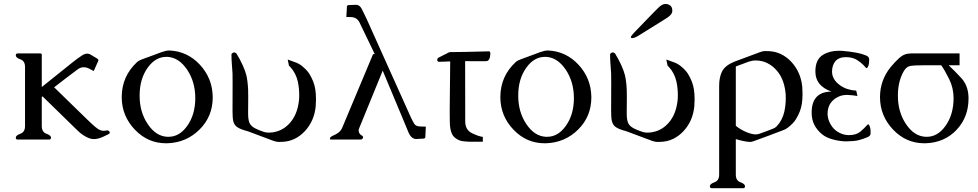

<svg xmlns="http://www.w3.org/2000/svg" viewBox="-20 -716 5016 985"><path d="M194.3 -69.3Q194.3 -38.6 218 -30Q241.7 -21.5 241.7 -9.8Q241.7 0 231.4 0H70.8Q61 0 61 -9.8Q61 -21.5 84.7 -30Q108.4 -38.6 108.4 -69.3V-372.6Q108.4 -403.3 84.7 -411.6Q61 -419.9 61 -432.1Q61 -441.9 70.8 -441.9H186Q194.3 -441.9 194.3 -436V-269.5L352.1 -396Q380.9 -419.4 403.3 -433.1Q416 -440.9 427.7 -440.9Q436 -440.9 443.8 -436.5L479.5 -415Q484.9 -411.1 484.9 -406.7Q484.9 -404.3 483.4 -401.9L460.9 -351.6L437.5 -363.8Q422.9 -371.1 409.7 -371.1Q393.6 -371.1 379.4 -360.8Q314.5 -312.5 257.8 -268.1L423.3 -106.9Q474.1 -57.1 489.7 -50.3Q500.5 -44.9 512.2 -44.9Q517.1 -44.9 522 -45.9Q525.9 -46.9 529.3 -46.9Q538.6 -46.9 542 -40Q543 -37.6 543 -35.2Q543 -30.8 538.1 -28.3L507.8 -13.7Q482.4 -2.4 461.4 -2.4Q447.3 -2.4 435.1 -7.8Q404.3 -20.5 378.9 -45.4L198.2 -221.7L194.3 -218.3Z M849.1 -457Q941.4 -453.1 1005.6 -383.8Q1069.8 -314.5 1071.3 -219.2V-216.3Q1071.3 -119.1 1004.4 -52.2Q936 16.1 837.9 19H831.5Q739.3 19 672.9 -49.8Q604.5 -120.6 604.5 -217.8V-219.2Q605 -324.7 683.1 -397.5Q692.4 -405.8 710.2 -412.1Q728 -418.5 763.2 -431.6Q783.7 -439.5 809.1 -448.7Q833 -457 847.7 -457ZM839.4 -424.3H833.5Q777.8 -424.3 738.3 -369.6Q696.3 -311.5 696.3 -226.6V-224.6Q696.3 -141.1 737.8 -79.6Q779.3 -17.1 838.4 -14.2H844.7Q899.9 -14.2 939.5 -68.8Q981.4 -126.5 981.9 -211.4Q981.9 -296.4 939.9 -358.6Q897.9 -420.9 839.4 -424.3Z M1252.9 -42Q1211.4 -53.2 1196.8 -64Q1182.1 -74.2 1177.2 -92.8Q1172.9 -108.9 1172.9 -144L1173.3 -288.6Q1173.3 -325.2 1172.9 -339.4Q1171.4 -368.7 1169.4 -388.7Q1167.5 -408.7 1167.5 -436.5Q1167.5 -441.9 1176.8 -446.3Q1178.7 -447.3 1181.2 -447.3Q1186 -447.3 1192.9 -441.9Q1231.4 -377.9 1243.7 -330.6Q1251 -298.8 1252.9 -256.3Q1253.4 -240.7 1253.4 -223.6V-206.5Q1252.9 -179.7 1252.9 -146V-133.3Q1252.9 -112.8 1255.4 -101.1Q1258.8 -79.6 1273.9 -67.4Q1287.6 -55.7 1324.7 -42.5Q1337.9 -37.1 1349.6 -36.1Q1355.5 -35.6 1361.3 -35.6Q1379.4 -35.6 1397.9 -41Q1444.8 -53.7 1477.5 -98.1Q1508.8 -141.1 1514.6 -209Q1515.1 -218.8 1515.1 -229Q1515.1 -263.2 1507.8 -297.9Q1497.6 -342.3 1468.3 -373.5Q1466.3 -376 1462.4 -378.9L1456.1 -410.6L1501.5 -394Q1513.2 -389.2 1524.9 -380.9Q1554.2 -357.9 1566.9 -337.4Q1591.8 -296.9 1597.7 -256.8Q1601.1 -232.9 1601.1 -206.5Q1601.1 -189 1599.6 -170.4Q1592.3 -95.2 1543.9 -43Q1494.6 9.3 1427.7 11.7Q1420.9 12.2 1408.2 12.2Q1396 11.2 1383.3 6.8Z M2140.6 -66.9 2164.6 -66.4 2162.1 -13.7Q2162.1 -5.9 2153.3 -4.9L2116.7 -2.9H2114.7Q2089.4 -2.9 2074.2 -40Q2058.6 -78.1 2049.8 -99.1L1943.4 -353.5L1822.8 -58.6Q1819.8 -51.8 1819.8 -45.9Q1819.8 -42 1821.3 -38.1Q1825.2 -26.9 1835.4 -21.5Q1842.8 -17.1 1842.8 -12.2Q1842.8 -10.3 1842.3 -8.8Q1838.4 0 1830.1 0H1678.2Q1672.4 0 1672.4 -3.9Q1672.4 -5.9 1673.8 -8.8Q1676.3 -15.1 1688.7 -20.3Q1701.2 -25.4 1712.9 -33.2Q1728.5 -43.5 1735.8 -61L1886.2 -419.9Q1891.6 -434.6 1893.1 -436.5Q1895 -439 1902.3 -439L1824.2 -601.1Q1811 -627.4 1780.3 -628.4L1756.8 -628.9L1759.8 -681.6V-683.1Q1759.8 -688.5 1768.6 -689.9L1805.2 -691.4H1806.2Q1824.2 -691.4 1835 -671.9Q1845.7 -651.4 1859.9 -621.1L2088.4 -112.8Q2097.7 -92.8 2106 -79.8Q2114.3 -66.9 2140.6 -66.9Z M2366.2 -402.3 2366.7 -92.8Q2366.7 -49.8 2401.1 -33Q2435.5 -16.1 2457 -13.7V11.2H2391.1Q2372.6 10.7 2352.3 8.1Q2332 5.4 2312.5 -10.7Q2288.1 -31.2 2287.6 -92.3Q2287.1 -118.7 2287.1 -142.1Q2287.1 -173.3 2287.6 -199.7L2289.6 -400.9Q2253.4 -399.9 2235.4 -398.9H2232.9Q2223.6 -398.9 2223.1 -408.2V-409.2Q2223.1 -417 2231.9 -421.4Q2241.2 -425.3 2271.5 -441.4Q2277.3 -444.3 2279.8 -445.8Q2285.6 -448.7 2289.6 -448.7L2367.7 -449.7L2488.3 -452.6H2488.8Q2495.6 -452.6 2495.6 -440.4Q2495.6 -434.1 2493.7 -423.8Q2489.7 -401.9 2472.2 -401.9Z M2791.5 -457Q2883.8 -453.1 2948 -383.8Q3012.2 -314.5 3013.7 -219.2V-216.3Q3013.7 -119.1 2946.8 -52.2Q2878.4 16.1 2780.3 19H2773.9Q2681.6 19 2615.2 -49.8Q2546.9 -120.6 2546.9 -217.8V-219.2Q2547.4 -324.7 2625.5 -397.5Q2634.8 -405.8 2652.6 -412.1Q2670.4 -418.5 2705.6 -431.6Q2726.1 -439.5 2751.5 -448.7Q2775.4 -457 2790 -457ZM2781.7 -424.3H2775.9Q2720.2 -424.3 2680.7 -369.6Q2638.7 -311.5 2638.7 -226.6V-224.6Q2638.7 -141.1 2680.2 -79.6Q2721.7 -17.1 2780.8 -14.2H2787.1Q2842.3 -14.2 2881.8 -68.8Q2923.8 -126.5 2924.3 -211.4Q2924.3 -296.4 2882.3 -358.6Q2840.3 -420.9 2781.7 -424.3Z M3195.3 -42Q3153.8 -53.2 3139.2 -64Q3124.5 -74.2 3119.6 -92.8Q3115.2 -108.9 3115.2 -144L3115.7 -288.6Q3115.7 -325.2 3115.2 -339.4Q3113.8 -368.7 3111.8 -388.7Q3109.9 -408.7 3109.9 -436.5Q3109.9 -441.9 3119.1 -446.3Q3121.1 -447.3 3123.5 -447.3Q3128.4 -447.3 3135.3 -441.9Q3173.8 -377.9 3186 -330.6Q3193.4 -298.8 3195.3 -256.3Q3195.8 -240.7 3195.8 -223.6V-206.5Q3195.3 -179.7 3195.3 -146V-133.3Q3195.3 -112.8 3197.8 -101.1Q3201.2 -79.6 3216.3 -67.4Q3230 -55.7 3267.1 -42.5Q3280.3 -37.1 3292 -36.1Q3297.9 -35.6 3303.7 -35.6Q3321.8 -35.6 3340.3 -41Q3387.2 -53.7 3419.9 -98.1Q3451.2 -141.1 3457 -209Q3457.5 -218.8 3457.5 -229Q3457.5 -263.2 3450.2 -297.9Q3439.9 -342.3 3410.6 -373.5Q3408.7 -376 3404.8 -378.9L3398.4 -410.6L3443.8 -394Q3455.6 -389.2 3467.3 -380.9Q3496.6 -357.9 3509.3 -337.4Q3534.2 -296.9 3540 -256.8Q3543.5 -232.9 3543.5 -206.5Q3543.5 -189 3542 -170.4Q3534.7 -95.2 3486.3 -43Q3437 9.3 3370.1 11.7Q3363.3 12.2 3350.6 12.2Q3338.4 11.2 3325.7 6.8ZM3255.9 -533.2Q3235.4 -520.5 3223.1 -520.5Q3221.7 -520.5 3220.7 -521Q3216.3 -521.5 3216.3 -524.4Q3216.3 -531.2 3233.4 -548.8L3290 -607.4Q3301.8 -619.1 3332.3 -651.1Q3362.8 -683.1 3374.5 -689.9Q3384.3 -695.8 3394.5 -695.8Q3402.3 -695.8 3410.6 -692.4Q3429.2 -684.6 3429.2 -661.6Q3429.2 -648.4 3419.2 -638.4Q3409.2 -628.4 3399.4 -622.6Z M3754.9 180.2Q3754.9 210.4 3778.6 219Q3802.2 227.5 3802.2 239.7Q3802.2 249.5 3792.5 249.5H3631.8Q3621.6 249.5 3621.6 239.7Q3621.6 227.5 3645.5 219Q3669.4 210.4 3669.4 180.2V-275.9Q3669.4 -319.8 3684.6 -349.9Q3699.7 -379.9 3747.1 -399.4L3754.9 -402.3L3879.4 -448.7Q3893.6 -454.1 3904.3 -454.1Q3916.5 -454.1 3923.8 -453.6Q3990.2 -451.2 4040 -398.4Q4088.4 -345.7 4095.7 -271Q4097.2 -252.4 4097.2 -234.9Q4097.2 -208.5 4093.8 -184.6Q4087.9 -144 4063 -104Q4050.3 -83 4021 -60.5Q4010.3 -52.2 3997.1 -47.9Q3959 -33.2 3920.9 -19Q3882.8 -4.9 3844.7 8.8Q3835 12.2 3826.7 12.2Q3798.3 10.7 3754.9 -2.4ZM3754.9 -375V-70.8Q3774.9 -53.7 3804 -40.5Q3833 -27.3 3856.4 -26.4Q3866.7 -26.4 3877.4 -30.3Q3894 -36.1 3910.9 -42.5Q3927.7 -48.8 3945.3 -55.7Q3956.1 -59.1 3964.4 -67.9Q3993.7 -98.6 4003.9 -143.6Q4011.2 -178.2 4011.2 -212.4Q4011.2 -222.7 4010.7 -232.4Q4004.9 -300.8 3973.6 -343.3Q3941.4 -386.7 3894 -400.9Q3876 -405.8 3856.9 -405.8Q3851.1 -405.8 3845.2 -405.3Q3835.4 -403.8 3820.3 -399.4Q3810.5 -395.5 3790.3 -388.2Q3770 -380.9 3754.9 -375Z M4321.8 9.3Q4291 9.3 4254.4 -0.2Q4217.8 -9.8 4197.3 -27.3Q4144.5 -70.8 4144 -134.8V-138.7Q4144 -245.1 4245.6 -246.1Q4163.6 -275.4 4163.1 -347.7V-350.6Q4163.1 -411.1 4202.6 -435.1Q4236.3 -455.6 4283.7 -455.6Q4292.5 -455.6 4301.3 -455.1Q4336.4 -452.1 4368.4 -446.5Q4400.4 -440.9 4424.3 -430.7Q4437.5 -425.3 4439 -413.6V-408.7Q4439 -389.6 4435.5 -379.9Q4430.7 -366.7 4425.8 -366.7Q4423.8 -366.7 4421.9 -368.7Q4418.5 -372.6 4410.6 -381.3Q4397 -395.5 4376.2 -408.7Q4355.5 -421.9 4321.3 -422.9H4319.8Q4283.7 -422.9 4265.1 -401.4Q4249 -381.3 4248.5 -349.1Q4248.5 -307.6 4290.5 -277.8Q4324.2 -253.9 4372.6 -251L4378.9 -223.6Q4354.5 -228 4327.1 -229H4323.7Q4297.9 -229 4277.3 -217.8Q4240.7 -198.7 4230 -163.6Q4225.6 -148.4 4225.6 -133.3Q4225.6 -113.3 4233.9 -92.8Q4252.9 -47.4 4296.4 -30.3Q4313.5 -23.4 4331.1 -22.9H4336.9Q4372.6 -22.9 4393.6 -40.5Q4415.5 -59.1 4429.2 -75.2Q4431.6 -78.1 4434.1 -78.1Q4439.9 -78.1 4444.8 -57.6Q4446.3 -49.3 4446.3 -36.6V-29.8Q4444.8 -18.6 4431.6 -12.7Q4407.7 -2.4 4385 3.2Q4362.3 8.8 4321.8 9.3Z M4724.6 -381.3Q4666 -381.3 4647.2 -377Q4628.4 -372.6 4614.7 -347.7Q4586.4 -295.9 4586.4 -226.6V-224.6Q4586.4 -141.1 4627.9 -79.6Q4669.4 -17.1 4728.5 -14.2H4734.9Q4790 -14.2 4829.6 -68.8Q4871.6 -126.5 4872.1 -211.4Q4872.1 -264.2 4849.9 -309.3Q4827.6 -354.5 4808.6 -381.3ZM4902.8 -441.9V-381.3H4846.7Q4876 -354 4911.4 -315.9Q4946.8 -277.8 4948.7 -217.3V-210Q4948.7 -116.2 4888.7 -51.3Q4826.2 16.1 4728 19H4721.7Q4629.4 19 4563 -49.8Q4494.6 -120.6 4494.6 -217.8V-219.2Q4495.1 -304.2 4548.3 -370.6Q4567.9 -395 4593.3 -418.5Q4618.7 -441.9 4653.3 -441.9Z"/></svg>

Font: Caudex
Style: Regular
Weight: 400
Version: Version 1.01